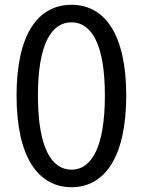

<svg xmlns="http://www.w3.org/2000/svg" viewBox="-20 -767 595 800"><path d="M278 13C417 13 506 -114 506 -369C506 -623 417 -747 278 -747C138 -747 49 -624 49 -369C49 -114 138 13 278 13ZM278 -60C194 -60 138 -153 138 -369C138 -583 194 -674 278 -674C361 -674 417 -583 417 -369C417 -153 361 -60 278 -60Z"/></svg>

Font: Source Han Sans TC
Style: Regular
Weight: 400
Designer: Ryoko NISHIZUKA 西塚涼子 (kana, bopomofo & ideographs); Paul D. Hunt (Latin, Greek & Cyrillic); Sandoll Communications 산돌커뮤니
Foundry: Adobe
Version: Version 2.002;hotconv 1.0.116;makeotfexe 2.5.65601